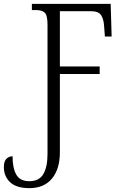

<svg xmlns="http://www.w3.org/2000/svg" viewBox="-24 -734 636 994"><path d="M128 240Q61 240 28.5 209.5Q-4 179 -4 131Q-4 100 10 87.5Q24 75 41 75Q41 135 60 169.5Q79 204 128 204Q179 204 200.5 167Q222 130 222 63V-606Q222 -655 207.5 -668.5Q193 -682 161 -682H141V-714H549L554 -545H519L515 -598Q513 -635 499.5 -655.5Q486 -676 447 -676H286V-390H492V-351H286V54Q286 141 245 190.5Q204 240 128 240Z"/></svg>

Font: Noto Serif Condensed Light
Style: Regular
Weight: 300
Width: 3
Designer: Monotype Design Team
Foundry: Monotype Imaging Inc.
Version: Version 2.013